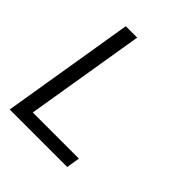

<svg xmlns="http://www.w3.org/2000/svg" viewBox="-200 -868 1001 1001"><g transform="rotate(45 300.0 -367.5)"><path d="M32 0 153 -735H237L128 -74H468L456 0Z"/></g></svg>

Font: Iosevka Extended Oblique
Style: Regular
Weight: 400
Width: 7
Italic angle: -9°
Monospace: yes
Designer: Belleve Invis
Foundry: Belleve Invis
Version: Version 32.0.1; ttfautohint (v1.8.4)